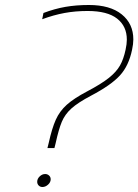

<svg xmlns="http://www.w3.org/2000/svg" viewBox="-20 -734 554 769"><path d="M175 -161Q188 -220 203.5 -254.5Q219 -289 247.5 -314.5Q276 -340 329 -368Q386 -398 416 -422Q446 -446 460.5 -471.5Q475 -497 483 -535Q488 -558 488 -575Q488 -629 449 -659.5Q410 -690 331 -690Q282 -690 238.5 -682Q195 -674 149 -657L154 -682Q199 -699 242 -706.5Q285 -714 336 -714Q421 -714 467.5 -676.5Q514 -639 514 -576Q514 -558 509 -535Q496 -471 460.5 -432Q425 -393 345 -351Q292 -323 266 -299.5Q240 -276 227.5 -246Q215 -216 203 -161L198 -141H170ZM129 -6Q129 -18 139 -27.5Q149 -37 161 -37Q170 -37 176.5 -31Q183 -25 183 -16Q183 -4 172.5 5.5Q162 15 150 15Q141 15 135 9Q129 3 129 -6Z"/></svg>

Font: Prompt Thin
Style: Italic
Weight: 250
Italic angle: -12°
Designer: Katatrad Team
Foundry: CadsonDemak
Version: Version 1.001